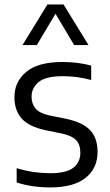

<svg xmlns="http://www.w3.org/2000/svg" viewBox="-20 -828 490 858"><path d="M205 9.5Q123 9.5 54.5 -12.5V-76.5Q94.5 -64.5 131 -59.2Q167.5 -54 205 -54Q275.5 -54 307.2 -78Q339 -102 339 -145.5Q339 -182.5 319.8 -202.2Q300.5 -222 255.5 -231.5L182 -246.5Q108 -262.5 76.2 -299Q44.5 -335.5 44.5 -394Q44.5 -462.5 97.2 -506.8Q150 -551 259.5 -551Q327 -551 387.5 -535V-470.5Q325.5 -487.5 261 -487.5Q183.5 -487.5 152.2 -461Q121 -434.5 121 -396Q121 -364 139 -342.8Q157 -321.5 202 -312L275.5 -297Q350.5 -281 383.2 -245.8Q416 -210.5 416 -149.5Q416 -75.5 362.2 -33Q308.5 9.5 205 9.5ZM80.5 -626.5 192 -808H264L375.5 -626.5H311.5L228 -766.5L144.5 -626.5Z"/></svg>

Font: Encode Sans
Style: Regular
Weight: 400
Designer: Multiple Designers
Foundry: Impallari Type
Version: Version 3.002; ttfautohint (v1.8.3) -l 8 -r 50 -G 200 -x 14 